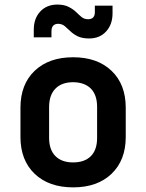

<svg xmlns="http://www.w3.org/2000/svg" viewBox="-20 -809 639 838"><path d="M369.1 -641.1Q338.4 -641.1 318.4 -650.9Q299.3 -660.6 286.6 -673.3Q273.4 -686 262.2 -695.3Q250.5 -704.6 234.4 -705.1Q204.6 -705.1 204.6 -671.9V-646H127.4V-679.2Q127.4 -728 155.3 -758.3Q183.1 -788.6 229.5 -789.1Q260.3 -789.1 279.8 -778.8Q299.3 -769 312.3 -756.3Q325.2 -743.7 336.4 -734.4Q348.1 -725.1 364.3 -725.1Q394 -725.1 394 -755.9V-784.2H471.2V-751Q471.2 -702.1 442.9 -671.4Q415 -641.1 369.1 -641.1ZM299.3 8.8Q193.4 8.8 131.3 -50.3Q69.3 -109.9 69.3 -210.9V-338.9Q69.3 -440.9 131.3 -500Q193.4 -559.1 299.3 -559.1Q404.8 -559.1 466.8 -500Q528.8 -440.9 528.8 -338.9V-210.9Q528.8 -109.9 466.8 -50.3Q404.8 8.8 299.3 8.8ZM299.3 -100.1Q348.6 -100.1 376.5 -127.4Q403.8 -154.8 403.8 -207V-342.8Q403.8 -394.5 376.5 -422.4Q349.1 -449.7 299.3 -450.2Q249.5 -450.2 222.2 -422.4Q194.8 -395 194.3 -342.8V-207Q194.3 -155.3 222.2 -127.4Q249.5 -100.1 299.3 -100.1Z"/></svg>

Font: UDEV Gothic 35
Style: Bold
Weight: 700
Version: v2.1.0; ttfautohint (v1.8.4.7-5d5b-dirty) -l 6 -r 45 -G 200 